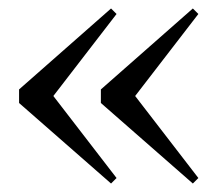

<svg xmlns="http://www.w3.org/2000/svg" viewBox="-20 -466 514 453"><path d="M242 -33 25 -223V-255L242 -446L255 -433L87 -215V-264L255 -46ZM435 -33 218 -223V-255L435 -446L448 -433L280 -215V-264L448 -46Z"/></svg>

Font: Source Serif 4 60pt SemiBold
Style: Regular
Weight: 600
Version: Version 4.004;hotconv 1.0.116;makeotfexe 2.5.65601